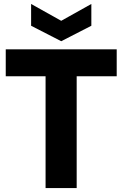

<svg xmlns="http://www.w3.org/2000/svg" viewBox="-20 -949 620 969"><path d="M210 0V-564H9V-700H569V-564H367V0ZM289 -741 137 -819V-929L289 -844L441 -929V-819Z"/></svg>

Font: Rethink Sans ExtraBold
Style: Regular
Weight: 800
Designer: The Rethink Sans project authors (Hans Thiessen). DM Sans designed by Colophon Foundry.
Foundry: Rethink Communications LLC
Version: Version 1.001